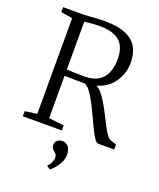

<svg xmlns="http://www.w3.org/2000/svg" viewBox="-179 -859 1016 1227"><g transform="rotate(20 329.0 -245.0)"><path d="M32.5 0V-34.5L114.5 -46V-696.5L36.5 -709.5V-743H151.5Q182.5 -743 210.5 -745Q238.5 -747 263.5 -749Q288.5 -751 311 -751Q406 -751 461.2 -727.2Q516.5 -703.5 540.2 -659.8Q564 -616 564 -556Q564 -507.5 545.2 -464.2Q526.5 -421 491.8 -389.5Q457 -358 408 -344.5Q428 -335.5 447.2 -311.8Q466.5 -288 485.5 -255.5Q504.5 -223 522 -188.5Q539.5 -154 555.5 -123.5Q571.5 -93 585.8 -72.8Q600 -52.5 611.5 -48.5L654 -34V0H545Q533 0 518 -22.2Q503 -44.5 485.8 -80.5Q468.5 -116.5 449.5 -157.5Q430.5 -198.5 410.5 -236.2Q390.5 -274 370.5 -300.5Q350.5 -327 331 -332.5Q319.5 -332.5 299.8 -332.5Q280 -332.5 258.5 -332.8Q237 -333 219.5 -333.2Q202 -333.5 195 -334V-46L298 -34.5V0ZM317 -373.5Q368.5 -373.5 404.2 -393Q440 -412.5 459 -451.8Q478 -491 478 -550Q478 -599 461.5 -634.8Q445 -670.5 405.2 -690.2Q365.5 -710 296 -710Q276.5 -710 258.5 -708.5Q240.5 -707 224.5 -705.2Q208.5 -703.5 195 -702.5V-377Q212 -375.5 236.2 -374.8Q260.5 -374 282.8 -373.8Q305 -373.5 317 -373.5ZM382.5 135Q382.5 165 368.2 191.8Q354 218.5 337 236.8Q320 255 311.5 260.5H310.5L288.5 245V240.5Q302 229.5 310 211Q318 192.5 318 179.5Q318 166.5 312.5 157.5Q307 148.5 297.5 141.5Q289.5 135.5 283.8 127.5Q278 119.5 278 105Q278 89.5 285.5 80Q293 70.5 303.5 66.2Q314 62 323.5 62H325.5Q351.5 62 367 81.5Q382.5 101 382.5 135Z"/></g></svg>

Font: Merriweather 60pt Light
Style: Regular
Weight: 300
Version: Version 2.100